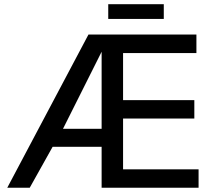

<svg xmlns="http://www.w3.org/2000/svg" viewBox="-20 -885 1040 905"><path d="M459 -277.8V-641.1L276.9 -277.8ZM916 0H459V-192.9H228L120.1 0H14.2L397 -722.2H905.8V-634.8H560.1V-413.1H896V-326.2H560.1V-86.9H916ZM752 -795.9H490.2V-865.2H752Z"/></svg>

Font: Perun
Style: Regular
Weight: 400
Version: Version 1.0000